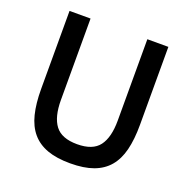

<svg xmlns="http://www.w3.org/2000/svg" viewBox="-126 -820 939 953"><g transform="rotate(20 343.0 -343.0)"><path d="M193 -698V-268Q193 -179 227 -134Q261 -89 343 -89Q425 -89 459 -134Q493 -179 493 -268V-698H604V-286Q604 -209 590 -153Q576 -97 545 -60.5Q514 -24 464.5 -6Q415 12 343 12Q271 12 221.5 -6Q172 -24 141 -60.5Q110 -97 96 -153Q82 -209 82 -286V-698Z"/></g></svg>

Font: IBM Plex Sans Devanagari Medium
Style: Regular
Weight: 500
Designer: Mike Abbink, Paul van der Laan, Pieter van Rosmalen, Erin McLaughlin
Foundry: Bold Monday
Version: Version 1.1